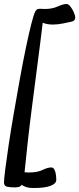

<svg xmlns="http://www.w3.org/2000/svg" viewBox="-40 -780 397 962"><path d="M129 162Q108 162 95 158.5Q82 155 68 146Q64 154 54.5 156.5Q45 159 35 159Q11 159 -4.5 155.5Q-20 152 -20 135Q-20 118 -13.5 66.5Q-7 15 4 -58Q15 -131 29.5 -214.5Q44 -298 59 -381.5Q74 -465 89 -537Q104 -609 116.5 -659Q129 -709 138 -725Q143 -733 149.5 -734.5Q156 -736 163 -736Q167 -736 172.5 -735.5Q178 -735 186 -735Q221 -735 249 -747.5Q277 -760 293 -760Q303 -760 313 -747Q323 -734 330 -718Q337 -702 337 -692Q337 -683 332 -678.5Q327 -674 321 -672Q302 -668 276 -662.5Q250 -657 224 -657Q197 -657 174 -666Q170 -629 161.5 -564Q153 -499 142.5 -417Q132 -335 120.5 -246.5Q109 -158 99.5 -73Q90 12 83 83Q93 84 98.5 84Q104 84 110 84Q147 84 173 71.5Q199 59 217 59Q227 59 232.5 69.5Q238 80 240 94.5Q242 109 242 121Q242 140 213.5 151Q185 162 129 162Z"/></svg>

Font: Solitreo
Style: Regular
Weight: 400
Designer: Nathan Gross, Bryan Kirschen, Binghamton University
Foundry: Eli Heuer
Version: Version 1.100; ttfautohint (v1.8.4.7-5d5b)